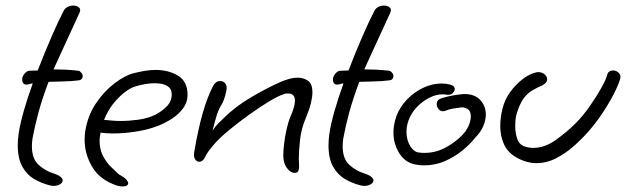

<svg xmlns="http://www.w3.org/2000/svg" viewBox="-20 -615 2256 692"><path d="M173 55Q169 55 166 54.5Q163 54 159 53Q131 46 104.5 31Q78 16 61 -13.5Q44 -43 44 -91Q44 -110 47 -132Q52 -167 65.5 -214.5Q79 -262 98 -314H97Q91 -314 86 -312Q81 -310 76 -310Q60 -310 60 -329Q60 -340 69 -350Q78 -360 86 -360L116 -361Q141 -426 166.5 -484.5Q192 -543 210 -577Q215 -586 224.5 -590.5Q234 -595 244 -595Q254 -595 261.5 -590.5Q269 -586 269 -578Q269 -576 267 -570L205 -435Q196 -416 188.5 -399Q181 -382 173 -365Q193 -365 214.5 -364Q236 -363 263 -360Q268 -359 273 -353Q278 -347 278 -340Q278 -335 274.5 -330.5Q271 -326 260 -325Q236 -322 207 -321.5Q178 -321 155 -320Q132 -259 118.5 -209Q105 -159 97 -115Q96 -108 95.5 -101Q95 -94 95 -88Q95 -43 119 -21Q143 1 173 10Q191 16 198.5 22.5Q206 29 206 35Q206 43 196.5 49Q187 55 173 55Z M421 57Q413 57 402 54Q341 34 313 -12.5Q285 -59 285 -111Q285 -119 285.5 -126.5Q286 -134 287 -141Q296 -198 325.5 -242Q355 -286 392.5 -314.5Q430 -343 461 -351Q481 -356 501 -359.5Q521 -363 540 -363Q588 -363 622 -342Q656 -321 656 -273Q656 -246 639.5 -224Q623 -202 598.5 -186.5Q574 -171 551 -162Q516 -148 471.5 -141Q427 -134 388 -134Q363 -134 342 -137V-136Q342 -132 341 -128.5Q340 -125 340 -121Q339 -117 339 -113.5Q339 -110 339 -107Q339 -76 351.5 -52.5Q364 -29 381 -12.5Q398 4 409 14Q427 23 434.5 31.5Q442 40 442 45Q442 57 421 57ZM415 -179Q445 -179 478 -183.5Q511 -188 539 -201Q561 -212 580 -230.5Q599 -249 599 -275Q599 -295 583 -305Q567 -315 538 -315Q505 -315 466 -303Q452 -299 431.5 -284Q411 -269 390 -243.5Q369 -218 355 -183Q367 -182 382.5 -180.5Q398 -179 415 -179Z M1042 8Q1027 8 1014 -9.5Q1001 -27 1001 -54Q1001 -71 1004 -97Q1007 -123 1013 -149.5Q1019 -176 1027 -195Q1043 -231 1043 -252Q1043 -278 1019 -278Q1016 -278 1012 -278Q1008 -278 1004 -276Q984 -270 950 -249.5Q916 -229 878.5 -202Q841 -175 808 -148Q775 -121 757 -101Q732 -73 724 -58Q716 -43 716 -43Q708 -32 698 -32Q689 -32 683 -41.5Q677 -51 680 -67Q694 -149 710.5 -207Q727 -265 749 -307Q758 -323 774 -323Q783 -323 790 -316.5Q797 -310 797 -297Q797 -290 791.5 -270Q786 -250 778 -237Q768 -221 761.5 -200.5Q755 -180 746 -144Q757 -161 765 -168.5Q773 -176 786 -189Q827 -230 883.5 -263.5Q940 -297 992 -320Q1003 -325 1020 -330Q1037 -335 1054 -335Q1074 -335 1090 -324Q1106 -313 1106 -282Q1106 -266 1100.5 -243Q1095 -220 1082 -189Q1066 -152 1061.5 -112Q1057 -72 1057 -44Q1057 -36 1057.5 -28.5Q1058 -21 1058 -15Q1058 -5 1055 1.5Q1052 8 1042 8Z M1293 55Q1289 55 1286 54.5Q1283 54 1279 53Q1251 46 1224.5 31Q1198 16 1181 -13.5Q1164 -43 1164 -91Q1164 -110 1167 -132Q1172 -167 1185.5 -214.5Q1199 -262 1218 -314H1217Q1211 -314 1206 -312Q1201 -310 1196 -310Q1180 -310 1180 -329Q1180 -340 1189 -350Q1198 -360 1206 -360L1236 -361Q1261 -426 1286.5 -484.5Q1312 -543 1330 -577Q1335 -586 1344.5 -590.5Q1354 -595 1364 -595Q1374 -595 1381.5 -590.5Q1389 -586 1389 -578Q1389 -576 1387 -570L1325 -435Q1316 -416 1308.5 -399Q1301 -382 1293 -365Q1313 -365 1334.5 -364Q1356 -363 1383 -360Q1388 -359 1393 -353Q1398 -347 1398 -340Q1398 -335 1394.5 -330.5Q1391 -326 1380 -325Q1356 -322 1327 -321.5Q1298 -321 1275 -320Q1252 -259 1238.5 -209Q1225 -159 1217 -115Q1216 -108 1215.5 -101Q1215 -94 1215 -88Q1215 -43 1239 -21Q1263 1 1293 10Q1311 16 1318.5 22.5Q1326 29 1326 35Q1326 43 1316.5 49Q1307 55 1293 55Z M1508 -19Q1502 -19 1496 -19.5Q1490 -20 1484 -21Q1443 -26 1420.5 -60.5Q1398 -95 1398 -138Q1398 -166 1409 -197Q1421 -229 1446 -255.5Q1471 -282 1504 -298Q1537 -314 1571 -314Q1588 -314 1603 -310Q1619 -306 1619 -294Q1619 -286 1610.5 -278.5Q1602 -271 1588 -274Q1584 -275 1575 -275Q1551 -275 1526 -262Q1501 -249 1481 -227.5Q1461 -206 1452 -180Q1445 -160 1445 -140Q1445 -109 1459.5 -87Q1474 -65 1493 -65Q1498 -64 1502.5 -64Q1507 -64 1511 -64Q1555 -64 1595.5 -88.5Q1636 -113 1658 -142Q1669 -159 1673 -172.5Q1677 -186 1677 -195Q1677 -215 1665 -222Q1653 -229 1643 -228Q1627 -226 1612 -223.5Q1597 -221 1586 -216Q1580 -214 1577 -214Q1567 -214 1560.5 -222Q1554 -230 1554 -239Q1554 -255 1569 -260Q1583 -265 1602 -269Q1621 -273 1641 -275Q1645 -276 1648 -276Q1651 -276 1655 -276Q1691 -276 1711 -254.5Q1731 -233 1731 -202Q1731 -183 1722 -161Q1713 -139 1693 -119Q1675 -96 1647 -73Q1619 -50 1584 -34.5Q1549 -19 1508 -19Z M1913 -27Q1896 -27 1878 -32Q1860 -37 1842 -47Q1809 -66 1796 -96Q1783 -126 1783 -160Q1783 -176 1785 -191.5Q1787 -207 1791 -223Q1799 -256 1819 -283.5Q1839 -311 1864 -330Q1889 -349 1912 -354Q1915 -355 1920 -355Q1934 -355 1943 -347Q1952 -339 1952 -329Q1952 -317 1938 -310V-309Q1915 -299 1897.5 -288.5Q1880 -278 1867 -260Q1854 -242 1843 -208Q1837 -190 1837 -160Q1837 -137 1843.5 -116.5Q1850 -96 1866 -89Q1883 -82 1902 -82Q1943 -82 1983 -110.5Q2023 -139 2054 -170Q2082 -198 2106.5 -233.5Q2131 -269 2148 -299.5Q2165 -330 2168 -344Q2172 -361 2190 -361Q2201 -361 2210 -352.5Q2219 -344 2215 -330Q2209 -309 2191.5 -275Q2174 -241 2149.5 -204.5Q2125 -168 2098 -138Q2076 -113 2047 -87.5Q2018 -62 1984 -44.5Q1950 -27 1913 -27Z"/></svg>

Font: Grape Nuts
Style: Regular
Weight: 400
Designer: Robert E. Leuschke
Foundry: Robert E. Leuschke
Version: Version 1.010; ttfautohint (v1.8.3)